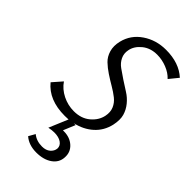

<svg xmlns="http://www.w3.org/2000/svg" viewBox="-281 -742 1088 1088"><g transform="rotate(45 263.0 -198.0)"><path d="M359 -664Q464 -664 526 -607L482 -553Q458 -579 420 -594Q382 -609 343 -609Q289 -609 252.5 -579Q216 -549 209 -510Q203 -480 215.5 -454Q228 -428 252.5 -410.5Q277 -393 307 -373Q337 -353 366 -335Q395 -317 417 -290Q439 -263 448 -231Q457 -199 447 -152Q433 -92 389.5 -53Q346 -14 283 0H298L268 72H275Q324 72 355.5 100.5Q387 129 384 173Q382 216 345 242Q308 268 250 268Q190 268 152 235L174 196Q204 221 249 221Q280 221 298.5 205Q317 189 319 167Q320 144 299 129.5Q278 115 242 115Q224 115 199 120L247 6Q237 7 217 7Q90 7 26 -71L76 -128Q101 -91 144 -69.5Q187 -48 235 -48Q294 -48 332.5 -80.5Q371 -113 380 -157Q387 -191 375.5 -218Q364 -245 340 -264Q316 -283 286 -300.5Q256 -318 226.5 -337.5Q197 -357 174 -379Q151 -401 141 -435Q131 -469 141 -511Q158 -581 219 -622.5Q280 -664 359 -664Z"/></g></svg>

Font: EauTestInfant
Style: Italic
Weight: 400
Italic angle: -12°
Designer: Christian Thalmann (Catharsis Fonts)
Version: Version 0.001;PS 000.001;hotconv 1.0.88;makeotf.lib2.5.64775